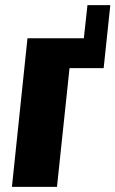

<svg xmlns="http://www.w3.org/2000/svg" viewBox="-20 -727 449 747"><path d="M26.4 0H201.7L250.5 -461.9H383.3L409.2 -707H320.3L306.2 -578.1H86.9Z"/></svg>

Font: Oswald
Style: Heavy
Weight: 800
Designer: Vernon Adams
Foundry: Vernon Adams
Version: 3.0; ttfautohint (v0.95.6-bc232) -l 8 -r 50 -G 200 -x 0 -w "